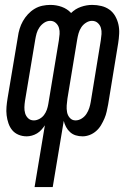

<svg xmlns="http://www.w3.org/2000/svg" viewBox="-20 -548 540 783"><path d="M121 215 163 -37Q157 -28 149 -19Q141 -10 131 -4Q121 2 110 5Q99 8 89 8Q71 8 55.5 1.5Q40 -5 30 -17Q20 -29 14.5 -45Q9 -61 7 -78Q5 -95 6.5 -112.5Q8 -130 11 -148L53 -398Q55 -414 60 -430.5Q65 -447 73.5 -462Q82 -477 94 -490Q106 -503 121 -512Q136 -521 152.5 -524.5Q169 -528 185 -528Q210 -528 232 -520Q254 -512 270 -495Q287 -512 310 -520Q333 -528 356 -528Q375 -528 393.5 -523.5Q412 -519 426.5 -508.5Q441 -498 450 -482Q459 -466 463 -448Q467 -430 466 -410.5Q465 -391 462 -372L421 -122Q418 -107 415 -93Q412 -79 406 -65Q400 -51 392 -37.5Q384 -24 372 -13.5Q360 -3 345.5 2.5Q331 8 317 8Q302 8 289 4Q276 0 266 -9Q256 -18 249.5 -30Q243 -42 240 -55L195 215ZM118 -57Q129 -57 140.5 -63Q152 -69 159.5 -79Q167 -89 171 -100.5Q175 -112 177 -124L220 -383Q222 -396 223 -409Q224 -422 220.5 -434Q217 -446 207.5 -454.5Q198 -463 185 -463Q172 -463 160.5 -455.5Q149 -448 141 -436.5Q133 -425 129.5 -412.5Q126 -400 124 -388L82 -137Q80 -124 79.5 -111Q79 -98 82.5 -86Q86 -74 95 -65.5Q104 -57 118 -57ZM288 -57Q301 -57 313 -64.5Q325 -72 332.5 -83.5Q340 -95 344 -107.5Q348 -120 350 -132L391 -383Q393 -396 394 -409Q395 -422 391.5 -434Q388 -446 378.5 -454.5Q369 -463 355 -463Q343 -463 331 -455.5Q319 -448 311.5 -436.5Q304 -425 300.5 -412.5Q297 -400 295 -388L255 -146Q253 -132 252 -118Q251 -104 253.5 -90.5Q256 -77 265 -67Q274 -57 288 -57Z"/></svg>

Font: Iosevka
Style: Italic
Weight: 400
Italic angle: -9°
Monospace: yes
Designer: Belleve Invis
Foundry: Belleve Invis
Version: Version 32.5.0; ttfautohint (v1.8.4)